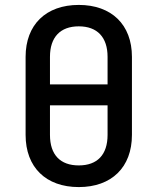

<svg xmlns="http://www.w3.org/2000/svg" viewBox="-20 -750 640 780"><path d="M300 10C433 10 516 -70 516 -202V-519C516 -650 433 -730 300 -730C167 -730 84 -650 84 -519V-202C84 -70 167 10 300 10ZM183 -519C183 -599 225 -643 300 -643C375 -643 417 -599 417 -519V-407H183ZM300 -78C225 -78 183 -121 183 -202V-322H417V-202C417 -121 375 -78 300 -78Z"/></svg>

Font: Tekne LDO Medium
Style: Regular
Weight: 500
Monospace: yes
Designer: Alessio Laiso, Mario Rullo, Paolo Rosset
Foundry: Alessio Laiso
Version: Version 1.000;hotconv 1.0.109;makeotfexe 2.5.65596